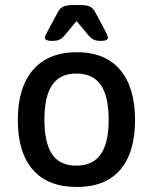

<svg xmlns="http://www.w3.org/2000/svg" viewBox="-20 -738 609 765"><path d="M187 -575Q159 -575 159 -588Q159 -593 162.5 -599.5Q166 -606 171 -616L212 -692Q219 -705 231.5 -711.5Q244 -718 275 -718H294Q326 -718 338.5 -711.5Q351 -705 358 -692L399 -616Q404 -606 407 -599.5Q410 -593 410 -588Q410 -575 383 -575Q364 -575 353.5 -580Q343 -585 331 -599L285 -654L239 -599Q228 -585 217 -580Q206 -575 187 -575ZM286 7Q171 7 111 -61.5Q51 -130 51 -260Q51 -390 112 -460Q173 -530 286 -530Q399 -530 458.5 -460Q518 -390 518 -260Q518 -130 459 -61.5Q400 7 286 7ZM284 -78Q350 -78 381.5 -123.5Q413 -169 413 -261Q413 -354 381.5 -399.5Q350 -445 284 -445Q219 -445 188 -399.5Q157 -354 157 -261Q157 -169 187.5 -123.5Q218 -78 284 -78Z"/></svg>

Font: Asap Medium
Style: Regular
Weight: 500
Designer: Pablo Cosgaya
Foundry: Omnibus-Type
Version: Version 3.001; ttfautohint (v1.8.3)